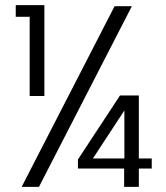

<svg xmlns="http://www.w3.org/2000/svg" viewBox="-20 -724 642 744"><path d="M95 -659H41V-704H152V-352H95ZM424 -700H491L131 0H64ZM568 -110V-71H518V0H461V-71H282V-106L445 -354H518V-110ZM462 -110V-296L340 -110Z"/></svg>

Font: Poppins Light
Style: Regular
Weight: 300
Designer: Ninad Kale (Devanagari), Jonny Pinhorn (Latin)
Version: Version 5.002